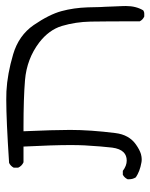

<svg xmlns="http://www.w3.org/2000/svg" viewBox="48 -437 489 625"><g transform="rotate(-90 292.5 -124.5)"><path d="M59.1 -310.1Q64.5 -297.9 76.7 -292.5H127.9Q132.8 -195.3 132.8 -140.6Q132.8 -113.3 131.8 -93.8Q128.4 -36.1 124.5 -3.9Q121.1 21.5 109.4 33.2Q99.1 43.5 82.3 43.5Q65.4 43.5 48.8 30.8H36.1Q26.4 36.1 21.5 46.4Q21.5 48.8 21.5 51.3Q21.5 63.5 27.8 73.2Q47.4 86.4 75.7 91.3Q80.1 92.3 86.9 92.3Q93.8 92.3 103.5 89.8Q117.7 85.4 134.3 73.7Q166.5 51.3 171.9 6.3Q182.1 -75.2 182.1 -141.1Q182.1 -192.9 177.7 -292.5H191.4Q284.7 -292.5 344.2 -287.6Q413.6 -281.7 466.8 -241.2Q507.8 -209.5 520.5 -167.5Q533.7 -123 534.7 -74.2Q535.6 -25.4 535.6 85.9Q541 96.2 551.3 100.6Q554.2 100.6 556.6 100.6Q559.1 100.6 561 100.6Q563 100.6 564.9 100.1Q568.4 99.1 571.3 97.2Q585.4 73.7 585.4 41Q585.4 37.6 585.2 30.5Q585 23.4 584.5 13.4Q584 3.4 583.7 -6.1Q583.5 -15.6 583 -25.1Q582.5 -34.7 582 -43.9Q581.5 -62 581.1 -83Q579.6 -128.9 568.8 -168.7Q558.1 -208.5 523.4 -259.3Q489.7 -308.1 428.2 -326.2Q363.8 -345.2 307.6 -348.1Q295.9 -348.6 279.8 -348.6Q215.3 -348.6 74.7 -339.4Q64.5 -334.5 59.1 -324.2Z"/></g></svg>

Font: NaikaiFont
Style: ExtraLight
Weight: 200
Version: Version 1.89